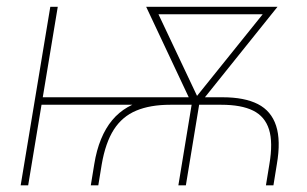

<svg xmlns="http://www.w3.org/2000/svg" viewBox="-20 -556 920 576"><path d="M252.4 0 262.7 -63Q269.5 -105.5 283.2 -138.7Q296.9 -171.9 316.7 -195.6Q336.4 -219.2 362.8 -234.4Q389.2 -249.5 422.1 -256.8Q455.1 -264.2 494.1 -264.2H647.5Q713.4 -264.2 753.7 -243.7Q793.9 -223.1 808.3 -178.7Q822.8 -134.3 810.5 -63L800.3 0H777.8L788.1 -63Q799.3 -128.4 787.1 -167.5Q774.9 -206.5 739.5 -224.1Q704.1 -241.7 644 -241.7H490.7Q430.7 -241.7 388.7 -224.1Q346.7 -206.5 321.5 -167.2Q296.4 -127.9 285.2 -63L274.9 0ZM42 0 130.9 -535.6H153.3L64.5 0ZM89.4 -241.7 92.8 -264.2H525.4L522 -241.7ZM515.1 0 558.6 -264.2H581.1L537.6 0ZM559.1 -236.8 418.5 -535.6H444.8L579.1 -251.5L564 -236.8ZM567.9 -236.8 557.6 -251.5 786.1 -535.6H812.5L572.8 -236.8ZM434.1 -513.2 438 -535.6H790L786.1 -513.2Z"/></svg>

Font: Inter 20pt Thin
Style: Italic
Weight: 250
Italic angle: -9.3988°
Version: Version 4.001;git-66647c0bb